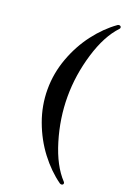

<svg xmlns="http://www.w3.org/2000/svg" viewBox="-181 -935 764 1110"><g transform="rotate(20 201.0 -380.0)"><path d="M340 107Q271 58 213.5 -17.5Q156 -93 121.5 -187Q87 -281 87 -380Q87 -479 121.5 -573Q156 -667 213.5 -742.5Q271 -818 340 -867Q344 -870 350 -870Q355 -870 358.5 -867Q362 -864 362 -859Q362 -854 358 -850Q290 -778 250 -645.5Q210 -513 210 -380Q210 -247 250 -114.5Q290 18 358 90Q362 94 362 99Q362 104 358.5 107Q355 110 349 110Q345 110 340 107Z"/></g></svg>

Font: Shippori Mincho ExtraBold
Style: Regular
Weight: 800
Designer: FONTDASU
Foundry: FONTDASU / Google Inc. / but / Adobe
Version: Version 3.110; ttfautohint (v1.8.3)